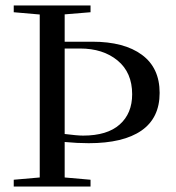

<svg xmlns="http://www.w3.org/2000/svg" viewBox="-20 -683 644 703"><path d="M30.3 0V-24.9L125.5 -33.2V-629.9L30.3 -638.2V-663.1H311.5V-638.2L216.8 -630.4V-530.3H317.9Q434.6 -530.3 499.5 -482.4Q564.5 -434.6 564.5 -342.8Q564.5 -251 497.8 -204.8Q431.2 -158.7 304.7 -158.7Q263.2 -158.7 216.8 -163.1V-33.2L311.5 -24.9V0ZM216.8 -505.4V-192.4Q263.2 -186.5 284.2 -186.5Q372.6 -186.5 418.2 -227.1Q463.9 -267.6 463.9 -337.9Q463.9 -417.5 410.6 -461.4Q357.4 -505.4 272.9 -505.4Z"/></svg>

Font: Elstob
Style: Regular
Weight: 400
Designer: Peter S. Baker
Version: Version 1.015